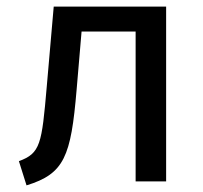

<svg xmlns="http://www.w3.org/2000/svg" viewBox="-20 -547 613 579"><path d="M142 -527 121 -286C106 -112 102 -85 37 -61L60 12C174 -23 194 -75 211 -276L226 -452H389V0H481V-527Z"/></svg>

Font: Fira Math
Style: Regular
Weight: 400
Designer: Xiangdong Zeng
Foundry: Xiangdong Zeng
Version: Version 0.3.4